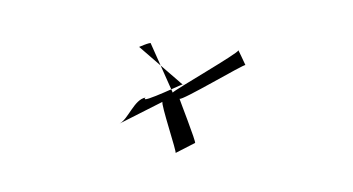

<svg xmlns="http://www.w3.org/2000/svg" viewBox="-35 -347 587 319"><g transform="rotate(10 258.0 -187.0)"><path d="M183 -257 265 -208C277 -218 197 -160 208 -176C190 -170 186 -136 173 -126L237 -174C234 -171 276 -94 273 -94L302 -116C305 -116 262 -186 264 -184C267 -180 360 -260 362 -258C362 -258 344 -284 346 -280C349 -277 252 -196 251 -192L201 -266C202 -270 178 -254 183 -257Z"/></g></svg>

Font: Zinc
Style: Obl
Weight: 400
Version: Version 1